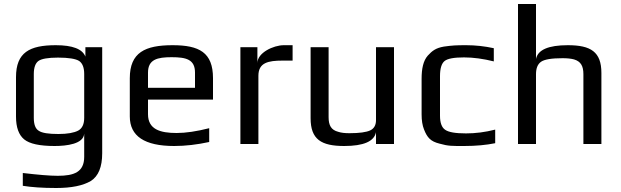

<svg xmlns="http://www.w3.org/2000/svg" viewBox="-20 -720 3105 960"><path d="M60 -334V-137C60 -83 74 -45 101 -23C128 -1 178 10 253 10C313 10 398 0 401 -52V64C401 140 351 159 269 159C229 159 171 154 94 145V209C137 216 192 220 261 220C338 220 395 208 434 185C472 161 491 115 491 46V-484H407V-437C392 -475 343 -494 259 -494C128 -494 60 -458 60 -334ZM401 -131C401 -99 391 -78 371 -67C350 -56 317 -50 272 -50C223 -50 190 -55 174 -66C157 -76 149 -98 149 -131V-350C149 -382 157 -404 172 -415C187 -426 220 -432 270 -432C323 -432 359 -426 376 -415C393 -403 401 -381 401 -350Z M843 -494C706 -494 629 -458 629 -329V-138C629 -39 703 10 851 10C908 10 966 3 1026 -10V-79C963 -63 909 -55 863 -55C781 -55 720 -73 720 -149V-222H1045V-329C1045 -458 976 -494 843 -494ZM838 -434C911 -434 955 -423 955 -357V-281H720V-357C720 -423 767 -434 838 -434Z M1267 -405V-484H1182V0H1272V-341C1272 -407 1321 -417 1393 -417H1443V-494H1399C1347 -494 1267 -456 1267 -405Z M1701 10C1798 10 1851 -13 1860 -59V0H1950V-484H1860V-119C1860 -94 1850 -77 1831 -68C1812 -59 1777 -54 1727 -54C1704 -54 1686 -56 1671 -61C1636 -70 1623 -93 1623 -134V-484H1533V-129C1533 -23 1586 10 1701 10Z M2456 -4V-72C2406 -59 2357 -53 2310 -53C2257 -53 2223 -59 2206 -71C2189 -82 2180 -106 2180 -141V-339C2180 -378 2188 -403 2203 -415C2218 -427 2250 -433 2300 -433C2347 -433 2397 -426 2449 -413V-479C2403 -489 2357 -494 2311 -494C2260 -494 2242 -493 2199 -487C2159 -480 2141 -466 2119 -442C2096 -416 2088 -376 2088 -326V-148C2088 -118 2092 -93 2100 -73C2116 -32 2133 -13 2177 -2C2222 11 2242 10 2301 10C2360 10 2412 5 2456 -4Z M2819 -494C2722 -494 2669 -471 2660 -425V-700H2570V0H2660V-349C2660 -378 2668 -399 2685 -411C2702 -423 2738 -429 2793 -429C2816 -429 2835 -427 2850 -423C2884 -413 2897 -390 2897 -349V0H2987V-355C2987 -461 2934 -494 2819 -494Z"/></svg>

Font: Gamestation Text
Style: Bold
Weight: 400
Designer: Jonas Hecksher
Foundry: Jonas Hecksher, Playtypeª, e-types AS
Version: Version 1.003